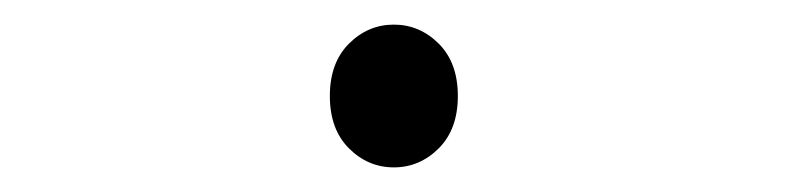

<svg xmlns="http://www.w3.org/2000/svg" viewBox="-20 -420 640 156"><path d="M336.5 -299.5Q321 -284 300 -284Q279 -284 263.5 -299.5Q248 -315 248 -342Q248 -369 263.5 -384.5Q279 -400 300 -400Q321 -400 336.5 -384.5Q352 -369 352 -342Q352 -315 336.5 -299.5Z"/></svg>

Font: TypoPRO Source Code Pro
Style: Regular
Weight: 200
Monospace: yes
Designer: Paul D. Hunt, Teo Tuominen
Foundry: Adobe Systems Incorporated
Version: Version 2.010;PS 1.0;hotconv 1.0.84;makeotf.lib2.5.63406